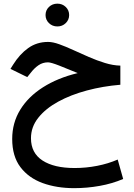

<svg xmlns="http://www.w3.org/2000/svg" viewBox="-20 -671 720 1029"><path d="M224.1 -590.3Q224.1 -616.2 242.4 -633.8Q260.7 -651.4 287.6 -651.4Q314 -651.4 332.3 -633.8Q350.6 -616.2 350.6 -590.3Q350.6 -564.9 332.3 -547.1Q314 -529.3 287.6 -529.3Q260.7 -529.3 242.4 -547.1Q224.1 -564.9 224.1 -590.3ZM625 -319.3V-216.8Q531.2 -209 445.3 -186Q359.4 -163.1 292 -126.2Q224.6 -89.4 185.3 -40Q146 9.3 146 69.8Q146 148.9 207.8 189.2Q269.5 229.5 379.9 229.5Q440.9 229.5 500.7 217.8Q560.5 206.1 610.8 184.1L640.1 288.1Q582.5 313 514.4 325.2Q446.3 337.4 377.9 337.4Q283.7 337.4 208.5 310.1Q133.3 282.7 89.4 224.6Q45.4 166.5 45.4 73.7Q45.4 -12.7 88.4 -82.8Q131.3 -152.8 210.2 -203.1Q289.1 -253.4 396.5 -279.3Q342.8 -301.8 297.9 -319.3Q252.9 -336.9 237.3 -336.9Q209 -336.9 186.3 -321.3Q163.6 -305.7 145 -281.2L126 -257.8L36.1 -301.8L49.8 -323.7Q85 -380.4 131.1 -413.3Q177.2 -446.3 237.8 -446.3Q263.2 -446.3 297.9 -433.8Q332.5 -421.4 372.8 -402.8Q413.1 -384.3 456.3 -365.5Q499.5 -346.7 542.5 -333.5Q585.4 -320.3 625 -319.3Z"/></svg>

Font: Vazirmatn RD Medium
Style: Regular
Weight: 500
Designer: Saber Rastikerdar
Foundry: Saber Rastikerdar
Version: Version 33.003